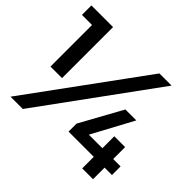

<svg xmlns="http://www.w3.org/2000/svg" viewBox="-161 -902 1104 1104"><g transform="rotate(45 390.5 -350.0)"><path d="M4 -700H180V-285H86V-623H4ZM565 -415H654L519 -164H629V-261H717V-164H777V-94H717V0H629V-94H424V-159ZM557 -700H656L146 0H46Z"/></g></svg>

Font: TypoPRO Montserrat Alternates
Style: Regular
Weight: 500
Designer: Julieta Ulanovsky
Foundry: Julieta Ulanovsky
Version: Version 6.001